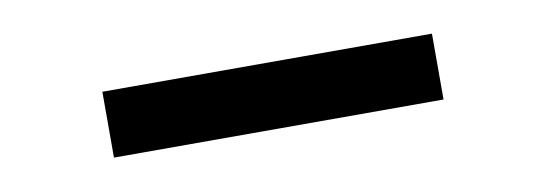

<svg xmlns="http://www.w3.org/2000/svg" viewBox="-26 -408 653 230"><g transform="rotate(-10 301.0 -293.0)"><path d="M100.6 -333.5H501.5V-253.4H100.6Z"/></g></svg>

Font: Hack
Style: Regular
Weight: 400
Monospace: yes
Designer: Christopher Simpkins
Foundry: Christopher Simpkins
Version: Version 2.019; ttfautohint (v1.4.1) -l 4 -r 80 -G 350 -x 0 -